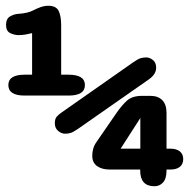

<svg xmlns="http://www.w3.org/2000/svg" viewBox="-20 -642 659 667"><path d="M65.5 -310Q9 -310 9 -346.5Q9 -382.5 65.5 -382.5H91.5V-527Q82 -524.5 69.8 -522.2Q57.5 -520 44.5 -520Q30 -520 15.5 -527Q1 -534 1 -555.5Q1 -577.5 15.8 -585.5Q30.5 -593.5 45 -594Q60.5 -595 74 -598.2Q87.5 -601.5 96.5 -606.5Q105.5 -611.5 120 -616.8Q134.5 -622 147.5 -622Q175 -622 183.8 -604Q192.5 -586 192.5 -554.5V-382.5H218.5Q275 -382.5 275 -346.5Q275 -310 218.5 -310ZM516.5 5Q467 5 467 -50V-53H361.5Q334 -53 317.2 -65Q300.5 -77 300.5 -101Q300.5 -112 303.5 -124Q306.5 -136 314 -147L385 -250Q403 -276 421.2 -292.5Q439.5 -309 473.5 -309H502.5Q529 -309 543.8 -294Q558.5 -279 558.5 -250V-125.5H572.5Q593 -125.5 604.8 -116Q616.5 -106.5 616.5 -89Q616.5 -71.5 604.5 -62.2Q592.5 -53 572.5 -53H558.5V-50Q558.5 -21.5 546.5 -8.2Q534.5 5 516.5 5ZM399 -125.5H467.5V-232ZM206 -177.5Q193.5 -177.5 182 -187.2Q170.5 -197 170.5 -213.5Q170.5 -228.5 176.5 -236Q182.5 -243.5 195 -252L442 -425Q459 -437 468.5 -439.8Q478 -442.5 488 -442.5Q500 -442.5 511.2 -433.5Q522.5 -424.5 522.5 -407Q522.5 -384 497.5 -366.5L250.5 -194Q233.5 -182.5 224.8 -180Q216 -177.5 206 -177.5Z"/></svg>

Font: Sono Monospace ExtraBold
Style: Regular
Weight: 800
Version: Version 2.112